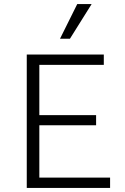

<svg xmlns="http://www.w3.org/2000/svg" viewBox="-20 -927 619 947"><path d="M523 0H112V-658H492V-607H174V-51H523ZM133 -309V-359H454V-309ZM276 -736 361 -907H432L325 -736Z"/></svg>

Font: Ysabeau Office Light
Style: Regular
Weight: 300
Designer: Christian Thalmann (Catharsis Fonts)
Version: Version 2.001;gftools[0.9.30]; featfreeze: tnum,lnum,ss02